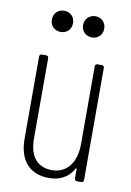

<svg xmlns="http://www.w3.org/2000/svg" viewBox="-82 -753 556 812"><g transform="rotate(10 196.5 -347.0)"><path d="M128 -610C154 -610 173 -629 173 -655C173 -682 154 -701 128 -701C101 -701 82 -682 82 -655C82 -629 101 -610 128 -610ZM262 -610C288 -610 307 -629 307 -655C307 -682 288 -701 262 -701C236 -701 216 -682 216 -655C216 -629 236 -610 262 -610ZM295 -492V-157C295 -77 255 -28 193 -28C131 -28 95 -68 95 -147V-492C95 -498 91 -502 85 -502H66C60 -502 56 -498 56 -492V-139C56 -40 108 7 186 7C232 7 269 -12 290 -51C292 -55 295 -54 295 -50V-10C295 -4 299 0 305 0H324C330 0 334 -4 334 -10V-492C334 -498 330 -502 324 -502H305C299 -502 295 -498 295 -492Z"/></g></svg>

Font: Barlow Condensed ExtraLight
Style: Regular
Weight: 275
Width: 3
Designer: Jeremy Tribby
Foundry: Tribby Type
Version: Version 1.422;hotconv 1.0.109;makeotfexe 2.5.65596